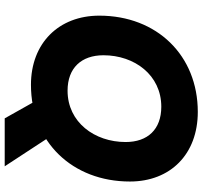

<svg xmlns="http://www.w3.org/2000/svg" viewBox="-42 -710 873 828"><g transform="rotate(90 394.0 -295.5)"><path d="M380 -75.4 489.9 120.2H696.7L547.9 -107.2ZM345.1 7C591 7 762.3 -171.1 762.3 -419.9C762.3 -593.6 645.3 -712.5 462.1 -712.5C218.8 -712.5 47 -536.5 47 -287.6C47 -113.5 165 7 345.1 7ZM370.6 -150.9C272.4 -150.9 217.8 -210.6 217.8 -305.7C217.8 -439.9 303.5 -555.1 439.8 -555.1C537.4 -555.1 592 -496.5 592 -401.4C592 -267.6 506.9 -150.9 370.6 -150.9Z"/></g></svg>

Font: Poppins Devanagari Thin
Style: Italic
Weight: 100
Italic angle: -10°
Designer: Ninad Kale (Devanagari), Jonny Pinhorn (Latin)
Foundry: Indian Type Foundry
Version: 4.005